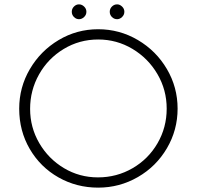

<svg xmlns="http://www.w3.org/2000/svg" viewBox="-20 -852 902 880"><path d="M430 -718Q528 -718 612 -668.5Q696 -619 745 -535.5Q794 -452 794 -354Q794 -256 745 -172.5Q696 -89 612 -40.5Q528 8 430 8Q331 8 248 -39Q165 -86 116.5 -169Q68 -252 68 -354Q68 -452 117 -535.5Q166 -619 249 -668.5Q332 -718 430 -718ZM429 -39Q515 -39 587.5 -81Q660 -123 702 -195.5Q744 -268 744 -354Q744 -440 701.5 -512.5Q659 -585 587 -628Q515 -671 430 -671Q344 -671 272 -627.5Q200 -584 159 -511Q118 -438 118 -353Q118 -268 160 -196Q202 -124 273 -81.5Q344 -39 429 -39ZM342 -832Q355 -832 365.5 -822Q376 -812 376 -798Q376 -784 365.5 -774Q355 -764 342 -764Q329 -764 319 -774Q309 -784 309 -798Q309 -812 319 -822Q329 -832 342 -832ZM517 -832Q529 -832 539.5 -822Q550 -812 550 -798Q550 -784 539.5 -774Q529 -764 517 -764Q503 -764 493 -774Q483 -784 483 -798Q483 -812 493 -822Q503 -832 517 -832Z"/></svg>

Font: Josefin Sans Light
Style: Regular
Weight: 300
Designer: Santiago Orozco
Foundry: Typemade
Version: Version 2.000